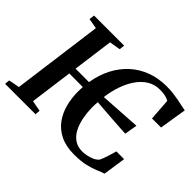

<svg xmlns="http://www.w3.org/2000/svg" viewBox="-162 -1013 1283 1283"><g transform="rotate(45 479.0 -372.0)"><path d="M652.5 8.5Q575 8.5 521.5 -18Q468 -44.5 435.5 -89.2Q403 -134 388.2 -190.2Q373.5 -246.5 373.5 -306.5Q373.5 -318 374 -329.5Q374.5 -341 375 -352L247 -352.5L206.5 -50L283 -35.5L280 0H-7.5L-4 -35.5L73 -50L158.5 -692L85.5 -705L90.5 -743H375L370.5 -705L292.5 -692L254 -404.5H381Q394 -484 427 -548Q460 -612 510.5 -657.8Q561 -703.5 626 -727.8Q691 -752 767.5 -752Q800.5 -752 828.8 -748.8Q857 -745.5 881.5 -740.8Q906 -736 927.2 -731.2Q948.5 -726.5 967 -723.5L936 -530.5H850.5L839.5 -685.5Q826 -694 805.2 -699.2Q784.5 -704.5 752.5 -704.5Q702 -704.5 662.5 -679.8Q623 -655 594.2 -612.8Q565.5 -570.5 547.2 -516.5Q529 -462.5 521.5 -404L811 -422.5L796 -332Q774.5 -333 741.2 -335.2Q708 -337.5 669.2 -340Q630.5 -342.5 591 -345.8Q551.5 -349 517.5 -351.5Q516 -337.5 515.5 -323.8Q515 -310 515 -295.5Q516 -249.5 524.8 -204.5Q533.5 -159.5 552.2 -123.5Q571 -87.5 601.5 -66Q632 -44.5 676.5 -44.5Q694.5 -44.5 717.8 -49Q741 -53.5 763 -63.2Q785 -73 798.5 -90Q803.5 -100 808.8 -114.2Q814 -128.5 819.2 -144.5Q824.5 -160.5 829.2 -176.5Q834 -192.5 837.5 -206.5H911L887 -45.5Q866 -39 835.8 -26Q805.5 -13 761 -2.2Q716.5 8.5 652.5 8.5Z"/></g></svg>

Font: Merriweather 60pt SemiBold
Style: Italic
Weight: 600
Italic angle: -7.8°
Version: Version 2.101